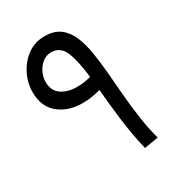

<svg xmlns="http://www.w3.org/2000/svg" viewBox="-165 -783 822 893"><g transform="rotate(-30 245.5 -337.0)"><path d="M353 4.9Q332 -83 321.5 -169.4Q311 -255.9 304.2 -335Q255.9 -320.8 210 -320.8Q131.8 -319.8 80.8 -361.3Q29.8 -402.8 29.8 -480Q29.8 -529.8 52.5 -575.4Q75.2 -621.1 115 -650.1Q154.8 -679.2 208 -679.2Q258.8 -679.2 290.3 -655Q321.8 -630.9 338.9 -589.4Q356 -547.9 364.5 -494.9Q373 -441.9 377.9 -383.8Q382.8 -323.2 388.4 -256.6Q394 -189.9 403.6 -126Q413.1 -62 428.2 -7.8ZM106 -492.2Q106 -444.8 138.9 -421.9Q171.9 -398.9 223.1 -398.9Q257.8 -398.9 296.9 -409.2Q287.1 -499 266.6 -549.1Q246.1 -599.1 196.8 -599.1Q169.9 -599.1 149.4 -582.5Q128.9 -565.9 117.4 -541Q106 -516.1 106 -492.2Z"/></g></svg>

Font: Kurinto Seri
Style: Regular
Weight: 400
Designer: Kurinto was developed by Clint Goss from a range of fonts that are compatible with the SIL Open Font License Version 1.1
Foundry: Clinton F. Goss
Version: Version 2.196; July 25, 2020